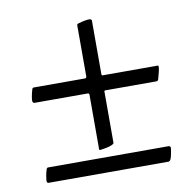

<svg xmlns="http://www.w3.org/2000/svg" viewBox="-67 -626 697 688"><g transform="rotate(-10 281.5 -282.0)"><path d="M501 -60.5H64.5C64.5 -60.5 59.6 -61.5 57.6 -55.7C51.8 -36.1 51.8 -32.2 49.8 -18.6C47.9 -4.9 55.7 -5.9 55.7 -5.9H493.2C496.1 -8.8 502 -2.9 508.8 -49.8C510.7 -61.5 501 -60.5 501 -60.5ZM309.6 -293.9C309.6 -295.9 310.5 -296.9 313.5 -296.9H500C500 -296.9 504.9 -296.9 506.8 -302.7C512.7 -324.2 516.6 -337.9 516.6 -346.7C516.6 -353.5 512.7 -351.6 508.8 -351.6H313.5C310.5 -351.6 309.6 -353.5 309.6 -356.4V-551.8C309.6 -551.8 309.6 -557.6 299.8 -557.6C295.9 -557.6 283.2 -556.6 259.8 -549.8C253.9 -547.9 254.9 -543 254.9 -543V-357.4C254.9 -355.5 252.9 -351.6 250 -351.6H63.5C63.5 -351.6 58.6 -352.5 56.6 -346.7C49.8 -323.2 48.8 -310.5 48.8 -306.6C48.8 -296.9 54.7 -296.9 54.7 -296.9H249C253.9 -296.9 254.9 -293.9 254.9 -292V-97.7C254.9 -93.8 252.9 -89.8 259.8 -89.8C261.7 -89.8 262.7 -90.8 265.6 -90.8C309.6 -96.7 309.6 -106.4 309.6 -106.4Z"/></g></svg>

Font: Crimson
Style: Roman
Weight: 400
Version: Version 0.2